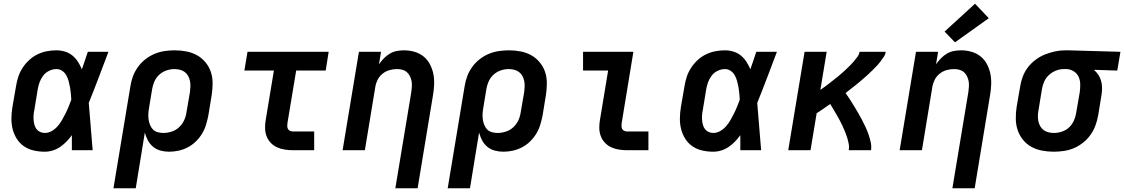

<svg xmlns="http://www.w3.org/2000/svg" viewBox="-20 -809 6054 1034"><path d="M221 8Q191 8 162 1.5Q133 -5 109.5 -21Q86 -37 70.5 -61.5Q55 -86 48 -114Q41 -142 41.5 -172.5Q42 -203 47 -233L66 -343Q70 -369 78 -394Q86 -419 101 -442.5Q116 -466 136.5 -485Q157 -504 181.5 -516Q206 -528 232 -533Q258 -538 284 -538Q308 -538 330.5 -531Q353 -524 370.5 -509.5Q388 -495 400 -476Q412 -457 421 -436Q429 -459 437 -482.5Q445 -506 453 -530H564Q538 -461 512 -392.5Q486 -324 458 -255Q464 -192 468.5 -128Q473 -64 479 0H367Q367 -20 367 -40.5Q367 -61 367 -81Q354 -63 338 -46.5Q322 -30 303.5 -17.5Q285 -5 264 1.5Q243 8 221 8ZM221 -93Q241 -93 259 -103.5Q277 -114 290.5 -129.5Q304 -145 314 -162.5Q324 -180 333 -198Q342 -216 349.5 -234.5Q357 -253 364 -272Q363 -289 361.5 -306Q360 -323 357 -339.5Q354 -356 349.5 -372.5Q345 -389 337 -403.5Q329 -418 315 -427.5Q301 -437 284 -437Q264 -437 244.5 -427.5Q225 -418 212.5 -401.5Q200 -385 193 -365.5Q186 -346 183 -327L165 -217Q162 -203 161 -189.5Q160 -176 161 -162.5Q162 -149 165.5 -136.5Q169 -124 176.5 -114Q184 -104 196 -98.5Q208 -93 221 -93Z M591 205 682 -343Q686 -370 695.5 -396.5Q705 -423 722 -447Q739 -471 762.5 -489.5Q786 -508 812.5 -519Q839 -530 866.5 -534Q894 -538 921 -538Q953 -538 984 -532Q1015 -526 1041 -511.5Q1067 -497 1086.5 -473.5Q1106 -450 1115.5 -421.5Q1125 -393 1125 -361Q1125 -329 1120 -297L1102 -187Q1097 -162 1089.5 -137Q1082 -112 1068 -89Q1054 -66 1034.5 -47Q1015 -28 991 -15.5Q967 -3 941.5 2.5Q916 8 891 8Q867 8 844.5 2Q822 -4 804.5 -18.5Q787 -33 776.5 -53Q766 -73 760 -95L711 205ZM859 -93Q881 -93 903.5 -100Q926 -107 943.5 -123Q961 -139 971 -160Q981 -181 984 -203L1003 -313Q1005 -329 1005.5 -344Q1006 -359 1003 -373.5Q1000 -388 993 -400.5Q986 -413 974.5 -421.5Q963 -430 948.5 -433.5Q934 -437 919 -437Q898 -437 876 -429.5Q854 -422 837 -406Q820 -390 811 -369Q802 -348 799 -327L783 -230Q780 -214 779 -198Q778 -182 780 -167Q782 -152 787.5 -137.5Q793 -123 803 -112.5Q813 -102 828 -97.5Q843 -93 859 -93Z M1557 0Q1535 0 1513 -3.5Q1491 -7 1471.5 -16Q1452 -25 1437.5 -40.5Q1423 -56 1415.5 -76Q1408 -96 1407.5 -118.5Q1407 -141 1411 -163L1455 -429H1296L1313 -530H1750L1734 -429H1575L1528 -146Q1527 -138 1527 -130Q1527 -122 1530.5 -115Q1534 -108 1541.5 -104.5Q1549 -101 1557 -101H1672V0Z M2109 205 2195 -313Q2197 -328 2198 -343Q2199 -358 2196.5 -372Q2194 -386 2187.5 -399Q2181 -412 2170.5 -421Q2160 -430 2146 -433.5Q2132 -437 2117 -437Q2097 -437 2076.5 -431Q2056 -425 2039.5 -411.5Q2023 -398 2013.5 -379Q2004 -360 2001 -340L1945 0H1825L1913 -530H2032L2021 -463Q2033 -480 2047.5 -495Q2062 -510 2080 -520.5Q2098 -531 2117.5 -534.5Q2137 -538 2156 -538Q2185 -538 2212.5 -530Q2240 -522 2261 -505Q2282 -488 2295 -463.5Q2308 -439 2313.5 -412Q2319 -385 2318 -355.5Q2317 -326 2312 -297L2229 205Z M2391 205 2482 -343Q2486 -370 2495.5 -396.5Q2505 -423 2522 -447Q2539 -471 2562.5 -489.5Q2586 -508 2612.5 -519Q2639 -530 2666.5 -534Q2694 -538 2721 -538Q2753 -538 2784 -532Q2815 -526 2841 -511.5Q2867 -497 2886.5 -473.5Q2906 -450 2915.5 -421.5Q2925 -393 2925 -361Q2925 -329 2920 -297L2902 -187Q2897 -162 2889.5 -137Q2882 -112 2868 -89Q2854 -66 2834.5 -47Q2815 -28 2791 -15.5Q2767 -3 2741.5 2.5Q2716 8 2691 8Q2667 8 2644.5 2Q2622 -4 2604.5 -18.5Q2587 -33 2576.5 -53Q2566 -73 2560 -95L2511 205ZM2659 -93Q2681 -93 2703.5 -100Q2726 -107 2743.5 -123Q2761 -139 2771 -160Q2781 -181 2784 -203L2803 -313Q2805 -329 2805.5 -344Q2806 -359 2803 -373.5Q2800 -388 2793 -400.5Q2786 -413 2774.5 -421.5Q2763 -430 2748.5 -433.5Q2734 -437 2719 -437Q2698 -437 2676 -429.5Q2654 -422 2637 -406Q2620 -390 2611 -369Q2602 -348 2599 -327L2583 -230Q2580 -214 2579 -198Q2578 -182 2580 -167Q2582 -152 2587.5 -137.5Q2593 -123 2603 -112.5Q2613 -102 2628 -97.5Q2643 -93 2659 -93Z M3357 0Q3335 0 3313 -3.5Q3291 -7 3271.5 -16Q3252 -25 3237.5 -40.5Q3223 -56 3215.5 -76Q3208 -96 3207.5 -118.5Q3207 -141 3211 -163L3255 -429H3120V-530H3391L3328 -146Q3327 -138 3327 -130Q3327 -122 3330.5 -115Q3334 -108 3341.5 -104.5Q3349 -101 3357 -101H3472V0Z M3821 8Q3791 8 3762 1.5Q3733 -5 3709.5 -21Q3686 -37 3670.5 -61.5Q3655 -86 3648 -114Q3641 -142 3641.5 -172.5Q3642 -203 3647 -233L3666 -343Q3670 -369 3678 -394Q3686 -419 3701 -442.5Q3716 -466 3736.5 -485Q3757 -504 3781.5 -516Q3806 -528 3832 -533Q3858 -538 3884 -538Q3908 -538 3930.5 -531Q3953 -524 3970.5 -509.5Q3988 -495 4000 -476Q4012 -457 4021 -436Q4029 -459 4037 -482.5Q4045 -506 4053 -530H4164Q4138 -461 4112 -392.5Q4086 -324 4058 -255Q4064 -192 4068.5 -128Q4073 -64 4079 0H3967Q3967 -20 3967 -40.5Q3967 -61 3967 -81Q3954 -63 3938 -46.5Q3922 -30 3903.5 -17.5Q3885 -5 3864 1.5Q3843 8 3821 8ZM3821 -93Q3841 -93 3859 -103.5Q3877 -114 3890.5 -129.5Q3904 -145 3914 -162.5Q3924 -180 3933 -198Q3942 -216 3949.5 -234.5Q3957 -253 3964 -272Q3963 -289 3961.5 -306Q3960 -323 3957 -339.5Q3954 -356 3949.5 -372.5Q3945 -389 3937 -403.5Q3929 -418 3915 -427.5Q3901 -437 3884 -437Q3864 -437 3844.5 -427.5Q3825 -418 3812.5 -401.5Q3800 -385 3793 -365.5Q3786 -346 3783 -327L3765 -217Q3762 -203 3761 -189.5Q3760 -176 3761 -162.5Q3762 -149 3765.5 -136.5Q3769 -124 3776.5 -114Q3784 -104 3796 -98.5Q3808 -93 3821 -93Z M4225 0 4313 -530H4432L4398 -325Q4411 -334 4423 -342.5Q4435 -351 4446.5 -360.5Q4458 -370 4470 -379Q4482 -388 4493.5 -397.5Q4505 -407 4516 -417Q4527 -427 4538 -437Q4549 -447 4559.5 -458Q4570 -469 4579.5 -480Q4589 -491 4598 -503.5Q4607 -516 4609 -530H4750Q4748 -515 4739 -502Q4730 -489 4720.5 -476.5Q4711 -464 4700 -452.5Q4689 -441 4678 -430Q4667 -419 4655.5 -408.5Q4644 -398 4632 -387.5Q4620 -377 4608 -367Q4596 -357 4583.5 -347Q4571 -337 4558.5 -327.5Q4546 -318 4534 -308Q4546 -291 4557.5 -273Q4569 -255 4580 -237Q4591 -219 4601.5 -201Q4612 -183 4622 -164Q4632 -145 4641 -125.5Q4650 -106 4657 -86Q4664 -66 4669 -44Q4674 -22 4671 0H4551Q4554 -18 4550.5 -35.5Q4547 -53 4542 -69Q4537 -85 4530.5 -100.5Q4524 -116 4517 -131.5Q4510 -147 4502 -161.5Q4494 -176 4485.5 -191Q4477 -206 4468.5 -220Q4460 -234 4451 -249Q4433 -236 4414.5 -223.5Q4396 -211 4378 -199L4345 0Z M5109 205 5195 -313Q5197 -328 5198 -343Q5199 -358 5196.5 -372Q5194 -386 5187.5 -399Q5181 -412 5170.5 -421Q5160 -430 5146 -433.5Q5132 -437 5117 -437Q5097 -437 5076.5 -431Q5056 -425 5039.5 -411.5Q5023 -398 5013.5 -379Q5004 -360 5001 -340L4945 0H4825L4913 -530H5032L5021 -463Q5033 -480 5047.5 -495Q5062 -510 5080 -520.5Q5098 -531 5117.5 -534.5Q5137 -538 5156 -538Q5185 -538 5212.5 -530Q5240 -522 5261 -505Q5282 -488 5295 -463.5Q5308 -439 5313.5 -412Q5319 -385 5318 -355.5Q5317 -326 5312 -297L5229 205ZM5123 -581 5067 -639 5231 -789 5305 -711Z M5654 8Q5623 8 5591.5 2Q5560 -4 5534 -18.5Q5508 -33 5489 -56.5Q5470 -80 5460.5 -108.5Q5451 -137 5450.5 -169Q5450 -201 5455 -233L5474 -343Q5478 -370 5488 -396.5Q5498 -423 5515.5 -446Q5533 -469 5557 -487Q5581 -505 5607.5 -515.5Q5634 -526 5661 -532Q5688 -538 5716 -538Q5720 -538 5724 -538Q5728 -538 5733 -538L6014 -530L5997 -429L5871 -433Q5885 -421 5895 -406Q5905 -391 5910 -373Q5915 -355 5915 -335.5Q5915 -316 5912 -297L5894 -187Q5889 -160 5879.5 -133.5Q5870 -107 5853 -83Q5836 -59 5812.5 -40.5Q5789 -22 5763 -11Q5737 0 5709 4Q5681 8 5654 8ZM5656 -93Q5678 -93 5700 -100.5Q5722 -108 5738.5 -124Q5755 -140 5764 -161Q5773 -182 5776 -203L5795 -313Q5798 -335 5797.5 -356.5Q5797 -378 5788.5 -396Q5780 -414 5762.5 -425Q5745 -436 5724 -437H5716Q5714 -437 5712.5 -437Q5711 -437 5709 -437Q5687 -437 5666 -428.5Q5645 -420 5628.5 -404.5Q5612 -389 5603 -368.5Q5594 -348 5591 -327L5573 -217Q5570 -201 5569.5 -186Q5569 -171 5572 -156.5Q5575 -142 5582 -129.5Q5589 -117 5600.5 -108.5Q5612 -100 5626.5 -96.5Q5641 -93 5656 -93Z"/></svg>

Font: Iosevka Curly Extended Oblique
Style: Bold
Weight: 700
Width: 7
Italic angle: -9°
Monospace: yes
Designer: Belleve Invis
Foundry: Belleve Invis
Version: Version 11.1.0; ttfautohint (v1.8.3)